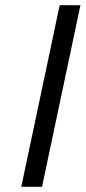

<svg xmlns="http://www.w3.org/2000/svg" viewBox="-20 -720 330 740"><path d="M210 -700H290L142 0H62Z"/></svg>

Font: PT Sans
Style: Italic
Weight: 400
Italic angle: -12°
Designer: A.Korolkova, O.Umpeleva, V.Yefimov
Foundry: ParaType Ltd
Version: Version 2.003W OFL